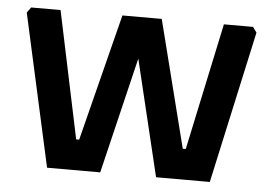

<svg xmlns="http://www.w3.org/2000/svg" viewBox="-43 -581 897 637"><g transform="rotate(5 405.5 -262.5)"><path d="M23 -507 36 -525H134L223 -102H233L340 -525H471L578 -102H588L678 -525H775L788 -507L677 0H498L405 -387L312 0H135Z"/></g></svg>

Font: Oxanium ExtraLight SemiBold
Style: Regular
Weight: 600
Version: Version 2.000